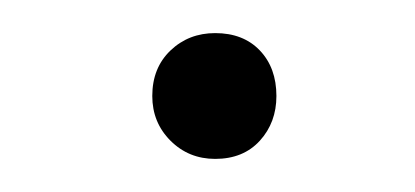

<svg xmlns="http://www.w3.org/2000/svg" viewBox="-20 -323 251 116"><path d="M110 -227Q94 -227 83 -238Q72 -249 72 -265Q72 -282 83 -292.5Q94 -303 110 -303Q127 -303 137 -292.5Q147 -282 147 -265Q147 -249 137 -238Q127 -227 110 -227Z"/></svg>

Font: Nunito ExtraLight
Style: Italic
Weight: 200
Italic angle: -9°
Designer: Vernon Adams
Foundry: Vernon Adams
Version: Version 3.602